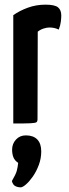

<svg xmlns="http://www.w3.org/2000/svg" viewBox="-20 -530 294 824"><path d="M37 0V-465Q64 -484 99.5 -497Q135 -510 175 -510Q215 -510 229 -498.5Q243 -487 243 -463Q243 -453 241 -436.5Q239 -420 232 -403Q222 -408 212 -410Q202 -412 192 -412Q181 -412 167 -407.5Q153 -403 142 -394L141 -19Q141 -9 136.5 -5.5Q132 -2 110.5 -1Q89 0 37 0ZM69 274Q56 274 45.5 268.5Q35 263 31 247Q48 218 52 203Q56 188 58 169Q43 159 37.5 145Q32 131 32 112Q32 87 48.5 69Q65 51 91 51Q123 51 140 68.5Q157 86 157 120Q157 150 146.5 178Q136 206 121 227.5Q106 249 91.5 261.5Q77 274 69 274Z"/></svg>

Font: Yanone Kaffeesatz ExtraLight SemiBold
Style: Regular
Weight: 600
Version: Version 2.003